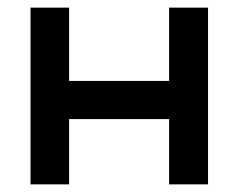

<svg xmlns="http://www.w3.org/2000/svg" viewBox="-20 -471 626 503"><path d="M60 12V-451H161V-259H423V-451H525V12H423V-159H161V12Z"/></svg>

Font: Pixelify Sans
Style: Regular
Weight: 400
Designer: Stefie Justprince
Foundry: Typecalism Foundryline
Version: Version 1.000;February 13, 2025;FontCreator 15.0.0.3015 64-b